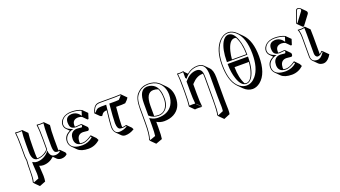

<svg xmlns="http://www.w3.org/2000/svg" viewBox="-73 -1389 4211 2375"><g transform="rotate(-20 2032.5 -201.5)"><path d="M218.8 -192.4V-97.7Q218.8 -63 223.6 -40Q226.1 -40 228 -40Q289.1 -40 341.3 -80.6Q357.4 -93.3 366.2 -106V-249Q366.2 -363.3 356.9 -429.2L358.9 -432.1Q377 -429.2 405.8 -429.2Q434.6 -429.2 453.1 -432.1L455.1 -429.2L511.7 -372.6Q502.4 -311 502.4 -192.4L502.9 -69.3Q502.9 -53.7 503.9 -41.5Q511.7 -43 519 -45.9L575.7 10.7L583 35.6Q553.2 66.4 503.4 66.4Q468.3 65.4 446.3 44.4L409.7 7.8Q346.2 66.4 265.6 66.4Q236.3 65.9 215.3 54.7V56.2Q214.8 60.1 214.4 61.5Q214.4 68.8 217.3 97.7Q222.7 160.2 222.7 192.4Q222.7 232.4 216.8 263.7L137.7 294.4L81.1 237.8L69.8 220.2Q83.5 184.6 84 40Q84 25.4 84 6.8Q84 -7.3 85.9 -30.3Q87.9 -49.8 87.9 -59.1Q87.9 -64 85.4 -78.6Q82 -101.6 82 -111.8V-249Q82 -365.2 73.2 -429.2L75.2 -432.1Q93.3 -429.2 122.1 -429.2Q150.9 -429.2 168.9 -432.1L170.9 -429.2L227.5 -372.6Q218.8 -311.5 218.8 -192.4ZM151.9 -249Q151.9 -363.8 159.7 -420.9Q140.1 -418.9 122.1 -418.9Q103 -418.9 84 -420.9Q91.8 -358.9 91.8 -249V-111.8Q91.8 -102.5 95.2 -82.5Q97.7 -65.4 98.1 -59.1Q98.1 -48.3 95.9 -27.3Q93.8 -6.3 94.2 6.8Q94.2 170.4 84 209.5Q82.5 214.8 81.1 218.8L85 225.6L151.4 199.7Q156.2 169.9 155.8 136.2Q155.8 127 148.4 17.6Q147.9 9.3 147.9 4.9Q147.9 0.5 148.9 -2.9V-19.5L164.1 -10.7Q182.6 -0.5 209 0Q296.4 -1 358.4 -68.8L375 -86.9L376 -62.5Q376.5 -58.6 378.9 -50.8Q395.5 -0.5 446.8 0Q489.3 -1 515.1 -23.9L512.7 -33.2Q501.5 -30.8 492.2 -30.3Q467.3 -31.2 456.1 -40.5Q436.5 -60.1 436 -126V-249Q436 -362.8 443.8 -420.9Q424.3 -418.9 405.8 -418.9Q386.7 -418.9 368.2 -420.9Q376 -356.9 376 -249V-103L374.5 -100.6Q346.7 -59.1 281.7 -38.6Q253.4 -30.3 228 -29.8Q152.3 -31.2 151.9 -153.8Z M870.1 -342.3Q794.4 -339.8 793.5 -267.6Q793.5 -256.3 794.4 -247.6Q802.2 -247.1 810.5 -247.1Q811 -247.1 824.2 -248Q867.2 -252 871.6 -252Q881.3 -251.5 885.7 -247.6L942.4 -190.9Q947.3 -185.1 947.3 -170.4Q945.3 -145.5 927.2 -144.5Q923.3 -144.5 898.4 -147.5Q871.6 -150.4 866.2 -150.4Q801.3 -150.4 786.1 -86.9Q782.7 -71.3 782.2 -54.2Q782.2 -42.5 784.2 -33.7Q799.8 -30.3 817.9 -29.8Q864.7 -29.8 930.2 -74.7Q935.1 -78.1 940.9 -82L997.1 -25.4L1013.2 6.3Q948.7 65.9 863.3 66.4Q766.6 65.9 724.1 23.9L667.5 -32.7Q638.2 -63 637.7 -107.9Q637.7 -180.2 706.1 -216.3Q712.9 -219.7 719.2 -222.7L680.2 -261.7Q657.2 -286.1 656.7 -321.8Q656.7 -366.2 698.2 -401.9Q742.7 -438.5 814.9 -439Q895.5 -438.5 949.7 -411.1L951.7 -408.2L1008.3 -351.6L985.4 -279.3L972.2 -278.3L919.9 -330.6Q896.5 -342.3 870.1 -342.3ZM814 -409.2Q880.9 -407.7 921.4 -345.2L939.9 -404.8Q886.7 -428.7 814.9 -429.2Q714.4 -429.2 678.2 -361.8Q667.5 -340.8 667 -321.8Q667 -273.9 714.4 -249.5Q725.6 -243.7 739.3 -238.3L765.6 -228L738.8 -219.7Q651.4 -185.1 647.9 -107.9Q647.9 -22.9 750 -4.4Q776.4 0 806.6 0Q883.8 -0.5 944.3 -52.2L937 -67.4Q866.7 -21 817.9 -20Q730.5 -20 717.8 -89.4Q715.8 -100.1 715.8 -110.8Q715.8 -184.1 768.1 -208.5Q786.6 -216.8 809.6 -216.8Q815.4 -216.8 847.2 -213.4Q867.7 -210.9 870.6 -210.9Q879.9 -218.8 880.9 -227.1Q880.9 -240.2 877.9 -241.2Q875 -241.7 871.6 -242.2Q869.6 -242.2 836.4 -239.3Q812.5 -237.3 810.5 -236.8Q747.1 -236.8 732.4 -281.7Q727.1 -299.8 726.6 -324.2Q726.6 -401.4 800.3 -408.2Q807.6 -409.2 814 -409.2Z M1357.9 -304.2Q1341.8 -128.4 1341.8 -69.3Q1341.8 -53.2 1342.8 -42H1343.8Q1369.1 -42.5 1397 -51.8L1453.6 4.9L1465.8 29.8Q1407.7 66.4 1346.7 66.4Q1316.4 65.4 1297.4 46.9L1240.7 -9.8Q1213.9 -38.1 1213.4 -91.8Q1213.4 -139.6 1233.4 -304.2Q1194.8 -303.2 1176.3 -282.7Q1168.9 -273.9 1156.7 -256.3L1133.8 -264.6L1077.1 -320.8Q1098.6 -406.7 1148.9 -423.8Q1165.5 -429.2 1184.1 -429.2H1384.8Q1423.8 -429.2 1462.4 -432.1L1472.2 -422.9L1528.8 -366.2Q1513.2 -336.9 1479 -307.6Q1462.9 -304.7 1432.1 -304.2ZM1291.5 -361.8 1292 -371.1H1375.5Q1404.3 -371.1 1418 -373.5Q1446.8 -399.4 1460.4 -421.9Q1420.9 -418.9 1384.8 -418.9H1184.1Q1127 -418.9 1102.5 -365.2Q1095.2 -349.1 1089.4 -327.6L1096.2 -325.2Q1120.6 -360.4 1147.5 -367.2Q1162.6 -370.6 1184.1 -371.1H1251.5L1250 -359.9Q1223.1 -136.2 1223.1 -91.8Q1223.1 -13.7 1274.4 -2Q1282.7 -0.5 1290.5 0Q1346.2 -0.5 1396.5 -30.8L1392.1 -39.6Q1366.2 -32.2 1343.8 -31.7Q1330.6 -31.7 1316.9 -34.2Q1277.8 -40.5 1275.4 -114.3Q1275.4 -120.6 1275.4 -126Q1275.4 -187 1291.5 -361.8Z M1753.4 263.7 1668.5 294.4 1611.8 237.8 1601.1 220.2Q1625 156.2 1625 9.8V-184.1Q1625 -315.4 1672.4 -369.1Q1677.7 -375 1686 -382.8Q1741.2 -438.5 1823.7 -439Q1904.8 -438.5 1956.1 -398.9Q1965.3 -391.6 1972.7 -384.3L2029.3 -327.6Q2092.3 -263.7 2092.3 -164.6Q2092.3 -21 1985.4 37.1Q1930.7 66.4 1858.4 66.4Q1805.2 65.9 1761.2 39.6V117.7Q1761.2 223.6 1753.4 263.7ZM1761.2 -37.6Q1785.6 -30.3 1815.9 -29.8Q1892.6 -29.8 1927.7 -101.6Q1947.8 -143.1 1947.8 -199.2Q1947.8 -280.3 1922.9 -329.1Q1895 -342.3 1860.4 -342.3Q1762.2 -342.3 1761.2 -173.8Q1761.2 -171.9 1761.2 -171.4ZM1958 -198.7Q1958 -88.4 1889.6 -42Q1856.4 -20 1815.9 -20Q1744.1 -21 1697.8 -64.9L1694.8 -67.9V-228Q1694.8 -396 1790.5 -408.2Q1797.4 -409.2 1803.7 -409.2Q1866.2 -408.2 1905.3 -370.1Q1958.5 -315.4 1958 -198.7ZM1688 199.7Q1694.8 160.6 1694.8 61V-34.7L1710 -25.4Q1752.9 0 1801.8 0Q1935.5 0 1993.2 -92.8Q2025.4 -146 2025.9 -221.2Q2025.9 -317.9 1964.4 -378.4Q1956.5 -385.7 1949.7 -391.1Q1900.4 -428.7 1823.7 -429.2Q1744.6 -428.2 1692.9 -376Q1660.2 -343.3 1648.9 -307.1Q1634.8 -260.7 1634.8 -184.1V9.8Q1634.8 154.8 1611.8 218.8L1616.2 225.6Z M2507.3 -322.3Q2502.9 -322.3 2499.5 -322.3Q2425.8 -322.3 2359.9 -251Q2354.5 -245.1 2350.6 -240.2V-123.5Q2350.6 -7.3 2359.4 56.6L2302.7 0L2300.8 2.9L2357.4 59.6Q2338.9 56.6 2310.5 56.6Q2281.7 56.6 2263.7 59.6L2207 2.9L2205.1 0Q2213.9 -62 2213.9 -180.2V-234.9Q2213.9 -373 2205.1 -429.2L2207 -432.1Q2251 -427.7 2288.1 -435.1Q2291 -434.6 2292 -433.6Q2293.5 -430.7 2293.9 -424.8L2333 -386.2Q2397.9 -439.5 2473.6 -439Q2525.4 -438.5 2553.7 -411.1L2609.9 -354.5Q2647 -315.9 2647.5 -224.6V62.5Q2647.5 89.8 2648.9 140.6Q2650.4 182.6 2650.4 200.7Q2650.4 240.7 2645.5 260.7L2564.5 294.4L2507.8 237.8L2497.1 220.2Q2510.7 184.1 2510.7 17.1Q2510.7 11.2 2510.7 5.9V-263.2Q2510.7 -301.8 2507.3 -322.3ZM2296.4 -349.6 2293.9 -352.1 2295.9 -349.1ZM2303.7 -342.8 2294.9 -332 2283.7 -349.1V-424.3Q2252 -419.4 2216.3 -421.4Q2224.1 -362.3 2223.6 -234.9V-180.2Q2223.6 -65.9 2216.3 -8.3Q2235.8 -10.3 2253.9 -9.8Q2272.9 -9.8 2291.5 -8.3Q2283.7 -70.3 2283.7 -180.2V-300.8L2286.1 -303.2Q2349.6 -379.4 2426.8 -388.2Q2435.5 -389.2 2442.9 -389.2Q2503.4 -389.2 2516.1 -329.1Q2521 -304.7 2521 -263.2V5.9Q2521 173.8 2509.3 214.4Q2508.3 217.3 2507.8 218.8L2511.7 225.6L2580.1 196.8Q2583.5 177.2 2584 144Q2584 126 2582.5 85Q2581.1 33.2 2581.1 5.9V-280.8Q2581.1 -404.3 2511.7 -424.3Q2495.1 -429.2 2473.6 -429.2Q2380.9 -429.2 2311.5 -352.1Q2307.1 -346.7 2303.7 -342.8Z M2762.7 -344.2Q2762.7 -544.4 2856 -642.1Q2909.7 -697.3 2972.7 -698.2Q3031.2 -697.3 3082 -647L3138.7 -590.3Q3232.9 -494.1 3233.4 -287.6Q3233.4 -60.1 3122.6 28.3Q3074.7 65.9 3023.4 66.4Q2960.4 65.4 2910.2 16.6L2853.5 -40Q2763.2 -132.8 2762.7 -344.2ZM2904.8 -365.2H3093.8Q3092.3 -511.2 3043.9 -598.6Q3033.2 -602.1 3023.4 -602.5Q2955.6 -602.5 2921.9 -471.2Q2909.7 -422.4 2904.8 -365.2ZM2951.2 -33.7Q2960.9 -30.3 2971.7 -29.8Q3032.2 -29.8 3066.9 -138.2Q3085 -194.3 3091.3 -264.6H2902.3Q2903.3 -121.1 2951.2 -33.7ZM2772.5 -344.2Q2772.5 -109.4 2881.3 -29.3Q2921.9 0 2966.8 0Q3035.2 0 3088.9 -64Q3166.5 -157.2 3166.5 -344.2Q3166.5 -561.5 3064.5 -649.4Q3020 -688 2972.7 -688Q2900.4 -688 2844.7 -612.8Q2772.9 -515.6 2772.5 -344.2ZM3103.5 -331.1V-320.8Q3102.5 -163.1 3052.2 -76.7Q3018.1 -20.5 2971.7 -20Q2902.8 -20 2864.3 -134.3Q2836.4 -217.3 2835.4 -320.8V-331.1ZM3103.5 -365.2V-355H2835.4V-365.2Q2836.4 -522.5 2884.3 -608.9Q2918 -668 2966.8 -668.9Q3032.2 -668.9 3071.3 -564.5Q3102.5 -479.5 3103.5 -365.2Z M3546.9 -342.3Q3471.2 -339.8 3470.2 -267.6Q3470.2 -256.3 3471.2 -247.6Q3479 -247.1 3487.3 -247.1Q3487.8 -247.1 3501 -248Q3543.9 -252 3548.3 -252Q3558.1 -251.5 3562.5 -247.6L3619.1 -190.9Q3624 -185.1 3624 -170.4Q3622.1 -145.5 3604 -144.5Q3600.1 -144.5 3575.2 -147.5Q3548.3 -150.4 3543 -150.4Q3478 -150.4 3462.9 -86.9Q3459.5 -71.3 3459 -54.2Q3459 -42.5 3460.9 -33.7Q3476.6 -30.3 3494.6 -29.8Q3541.5 -29.8 3606.9 -74.7Q3611.8 -78.1 3617.7 -82L3673.8 -25.4L3689.9 6.3Q3625.5 65.9 3540 66.4Q3443.4 65.9 3400.9 23.9L3344.2 -32.7Q3314.9 -63 3314.5 -107.9Q3314.5 -180.2 3382.8 -216.3Q3389.6 -219.7 3396 -222.7L3356.9 -261.7Q3334 -286.1 3333.5 -321.8Q3333.5 -366.2 3375 -401.9Q3419.4 -438.5 3491.7 -439Q3572.3 -438.5 3626.5 -411.1L3628.4 -408.2L3685.1 -351.6L3662.1 -279.3L3648.9 -278.3L3596.7 -330.6Q3573.2 -342.3 3546.9 -342.3ZM3490.7 -409.2Q3557.6 -407.7 3598.1 -345.2L3616.7 -404.8Q3563.5 -428.7 3491.7 -429.2Q3391.1 -429.2 3355 -361.8Q3344.2 -340.8 3343.8 -321.8Q3343.8 -273.9 3391.1 -249.5Q3402.3 -243.7 3416 -238.3L3442.4 -228L3415.5 -219.7Q3328.1 -185.1 3324.7 -107.9Q3324.7 -22.9 3426.8 -4.4Q3453.1 0 3483.4 0Q3560.5 -0.5 3621.1 -52.2L3613.8 -67.4Q3543.5 -21 3494.6 -20Q3407.2 -20 3394.5 -89.4Q3392.6 -100.1 3392.6 -110.8Q3392.6 -184.1 3444.8 -208.5Q3463.4 -216.8 3486.3 -216.8Q3492.2 -216.8 3523.9 -213.4Q3544.4 -210.9 3547.4 -210.9Q3556.6 -218.8 3557.6 -227.1Q3557.6 -240.2 3554.7 -241.2Q3551.8 -241.7 3548.3 -242.2Q3546.4 -242.2 3513.2 -239.3Q3489.3 -237.3 3487.3 -236.8Q3423.8 -236.8 3409.2 -281.7Q3403.8 -299.8 3403.3 -324.2Q3403.3 -401.4 3477.1 -408.2Q3484.4 -409.2 3490.7 -409.2Z M3886.2 -683.1Q3905.3 -682.1 3918.5 -669.4L3975.1 -613.3Q3984.4 -603 3984.4 -591.3Q3983.9 -581.1 3978.5 -573.2L3886.7 -451.7Q3880.4 -444.3 3874.5 -443.4Q3868.2 -443.8 3864.3 -447.8L3807.6 -503.9Q3804.2 -508.3 3804.2 -513.2Q3804.7 -517.6 3806.2 -522.9L3857.9 -666Q3865.7 -682.6 3886.2 -683.1ZM3811 -321.8Q3810.5 -391.6 3793 -429.2L3794.9 -431.2Q3807.1 -429.2 3838.9 -429.2Q3864.3 -429.7 3889.2 -439L3945.8 -382.3Q3945.8 -381.3 3947.8 -286.6V-55.2Q3964.4 -65.9 3981 -86.9L4002 -69.8L4058.6 -13.7Q4022 50.8 3975.1 65.4Q3964.8 68.4 3955.6 68.4Q3913.1 67.9 3889.6 45.4L3833 -11.2Q3811.5 -34.2 3811 -70.8ZM3820.8 -321.8V-70.8Q3820.8 -6.3 3884.3 1Q3892.1 2 3898.9 2Q3941.9 2 3983.9 -59.6Q3986.8 -64 3989.3 -67.9L3982.4 -72.8Q3949.7 -36.1 3914.1 -36.1Q3882.3 -43.9 3880.9 -90.8V-342.8Q3880.9 -368.7 3879.4 -424.8Q3858.9 -418.9 3838.9 -418.9Q3825.2 -418.9 3807.6 -419.9Q3820.8 -382.8 3820.8 -321.8ZM3886.2 -672.9Q3872.1 -671.9 3867.7 -662.6L3815.4 -519.5Q3814.5 -516.1 3814 -513.2Q3815.9 -511.2 3817.4 -510.3Q3819.8 -512.2 3822.3 -514.2L3914.1 -636.2Q3917.5 -641.1 3918 -647.9Q3918 -663.6 3897.9 -670.9Q3892.1 -672.9 3886.2 -672.9Z"/></g></svg>

Font: Linux Biolinum Shadow O
Style: Regular
Weight: 400
Designer: Philipp H. Poll
Foundry: Philipp H. Poll
Version: Version 1.0.4